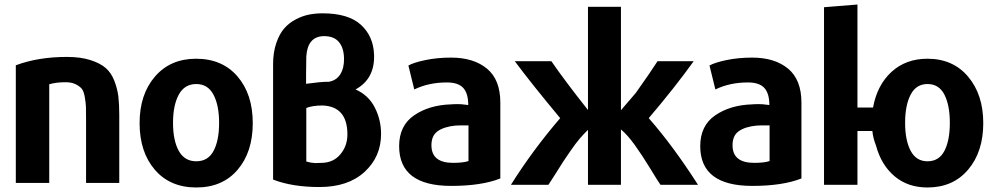

<svg xmlns="http://www.w3.org/2000/svg" viewBox="-20 -810 4413 850"><path d="M508 0H361V-279Q361 -319 360.5 -336Q360 -353 355.5 -379.5Q351 -406 342 -417Q333 -428 315 -437Q297 -446 270 -446Q229 -446 198 -437V0H50V-521Q149 -558 276 -558Q337 -558 380.5 -544Q424 -530 448.5 -508.5Q473 -487 486.5 -451.5Q500 -416 504 -382.5Q508 -349 508 -301Z M598 -265Q598 -392 666 -471Q734 -550 848 -550Q964 -550 1031.5 -471.5Q1099 -393 1099 -265Q1099 -137 1032 -58.5Q965 20 849 20Q733 20 665.5 -58.5Q598 -137 598 -265ZM849 -438Q797 -438 771.5 -391Q746 -344 746 -266Q746 -188 771.5 -142Q797 -96 849 -96Q901 -96 925.5 -142Q950 -188 950 -266Q950 -344 925 -391Q900 -438 849 -438Z M1636 -568Q1640 -461 1554 -414Q1611 -389 1639 -334.5Q1667 -280 1667 -217Q1667 -116 1594 -49Q1521 18 1394 18Q1274 18 1189 -15V-525Q1189 -578 1203 -619Q1217 -660 1238.5 -684.5Q1260 -709 1290 -724.5Q1320 -740 1348.5 -745.5Q1377 -751 1408 -751Q1522 -751 1577.5 -700.5Q1633 -650 1636 -568ZM1518 -215Q1518 -338 1409 -343Q1363 -343 1336 -332V-95Q1355 -89 1375 -88Q1380 -88 1390.5 -88.5Q1401 -89 1405 -89Q1456 -90 1487 -127Q1518 -164 1518 -215ZM1335 -439Q1400 -448 1432 -448H1436Q1470 -454 1487 -482Q1504 -510 1503 -552Q1502 -599 1479.5 -625Q1457 -651 1411 -650Q1341 -647 1336 -559Q1336 -546 1335.5 -520Q1335 -494 1335 -480Z M2195 -356V-20Q2112 13 1977 13Q1747 13 1747 -163Q1747 -254 1813.5 -299.5Q1880 -345 1977 -348Q1984 -349 2007 -349Q2015 -349 2023 -348.5Q2031 -348 2040 -346.5Q2049 -345 2053 -345Q2053 -396 2031 -420.5Q2009 -445 1958 -445Q1878 -445 1814 -414L1788 -520Q1811 -533 1863 -544Q1915 -555 1977 -555Q2077 -555 2136 -506Q2195 -457 2195 -356ZM2054 -97V-255Q2007 -255 1996 -254Q1946 -249 1918 -229.5Q1890 -210 1890 -167Q1890 -89 1986 -89Q2030 -89 2054 -97Z M2408 8H2242Q2338 -145 2460 -287Q2331 -442 2259 -539H2421Q2480 -453 2583 -323V-780H2729V-322L2795 -399Q2863 -495 2891 -539H3051Q2967 -422 2852 -287Q2960 -164 3070 8H2904Q2895 -4 2859.5 -62.5Q2824 -121 2791 -167Q2758 -213 2729 -237V8H2583V-235Q2565 -218 2547 -197Q2529 -176 2506 -142.5Q2483 -109 2474 -95.5Q2465 -82 2437 -37Z M3528 -356V-20Q3445 13 3310 13Q3080 13 3080 -163Q3080 -254 3146.5 -299.5Q3213 -345 3310 -348Q3317 -349 3340 -349Q3348 -349 3356 -348.5Q3364 -348 3373 -346.5Q3382 -345 3386 -345Q3386 -396 3364 -420.5Q3342 -445 3291 -445Q3211 -445 3147 -414L3121 -520Q3144 -533 3196 -544Q3248 -555 3310 -555Q3410 -555 3469 -506Q3528 -457 3528 -356ZM3387 -97V-255Q3340 -255 3329 -254Q3279 -249 3251 -229.5Q3223 -210 3223 -167Q3223 -89 3319 -89Q3363 -89 3387 -97Z M4333 -265Q4333 -138 4266 -59Q4199 20 4086 20Q3999 20 3940 -30Q3881 -80 3858 -166Q3845 -199 3842 -230H3776V8H3628V-778L3776 -790V-334H3845Q3863 -433 3926.5 -491.5Q3990 -550 4086 -550Q4199 -550 4266 -470.5Q4333 -391 4333 -265ZM4086 -438Q4036 -438 4011.5 -391Q3987 -344 3987 -266Q3987 -189 4011.5 -142.5Q4036 -96 4086 -96Q4137 -96 4161 -142Q4185 -188 4185 -266Q4185 -344 4161 -391Q4137 -438 4086 -438Z"/></svg>

Font: Repo
Style: Bold
Weight: 700
Designer: Stefan Peev
Foundry: Context Ltd
Version: Version 001.000